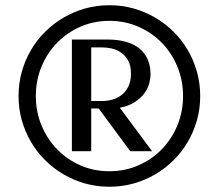

<svg xmlns="http://www.w3.org/2000/svg" viewBox="-20 -710 841 738"><path d="M51.3 -340.8Q51.3 -389.2 63.7 -433.8Q76.2 -478.5 98.9 -517.3Q121.6 -556.2 153.6 -587.9Q185.5 -619.6 224.4 -642.3Q263.2 -665 307.6 -677.5Q352.1 -689.9 400.4 -689.9Q448.7 -689.9 493.2 -677.5Q537.6 -665 576.4 -642.3Q615.2 -619.6 647.2 -587.9Q679.2 -556.2 701.9 -517.3Q724.6 -478.5 737.1 -433.8Q749.5 -389.2 749.5 -340.8Q749.5 -292.5 737.1 -248Q724.6 -203.6 701.9 -164.8Q679.2 -126 647.2 -94.2Q615.2 -62.5 576.4 -39.8Q537.6 -17.1 493.2 -4.6Q448.7 7.8 400.4 7.8Q352.1 7.8 307.6 -4.6Q263.2 -17.1 224.4 -39.8Q185.5 -62.5 153.6 -94.2Q121.6 -126 98.9 -164.8Q76.2 -203.6 63.7 -248Q51.3 -292.5 51.3 -340.8ZM683.6 -340.8Q683.6 -400.9 661.9 -453.6Q640.1 -506.3 602.1 -545.4Q564 -584.5 512.2 -607.2Q460.4 -629.9 400.4 -629.9Q340.3 -629.9 288.8 -607.2Q237.3 -584.5 199.2 -545.4Q161.1 -506.3 139.4 -453.6Q117.7 -400.9 117.7 -340.8Q117.7 -280.8 139.4 -228.3Q161.1 -175.8 199.2 -136.5Q237.3 -97.2 288.8 -74.5Q340.3 -51.8 400.4 -51.8Q460.4 -51.8 512.2 -74.5Q564 -97.2 602.1 -136.5Q640.1 -175.8 661.9 -228.3Q683.6 -280.8 683.6 -340.8ZM390.6 -558.1Q427.2 -558.1 454.1 -551.8Q481 -545.4 499.5 -534.7Q518.1 -523.9 529.8 -510Q541.5 -496.1 547.9 -481.2Q554.2 -466.3 556.4 -451.7Q558.6 -437 558.6 -424.8Q558.6 -408.7 553.5 -389.2Q548.3 -369.6 534.9 -351.3Q521.5 -333 498.5 -317.9Q475.6 -302.7 440.4 -295.9L564.5 -128.9H480.5L359.4 -293H330.6V-128.9H256.3V-558.1ZM330.6 -527.8V-321.8H373.5Q393.1 -321.8 412.8 -327.4Q432.6 -333 448.2 -345.5Q463.9 -357.9 473.6 -377.9Q483.4 -397.9 483.4 -426.8Q483.4 -459 471.7 -478.8Q460 -498.5 442.9 -509.5Q425.8 -520.5 406.7 -524.2Q387.7 -527.8 373.5 -527.8Z"/></svg>

Font: Federo
Style: Regular
Weight: 400
Designer: Olexa M. Volochay | Cyreal.org
Foundry: Olexa M. Volochay | Cyreal.org
Version: Version 1.000